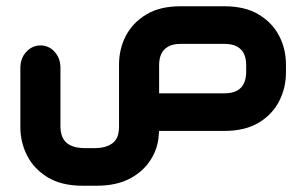

<svg xmlns="http://www.w3.org/2000/svg" viewBox="-20 -418 975 613"><path d="M488 0 487 11Q485 54 461.5 91.5Q438 129 395 152Q352 175 288 175H244Q176 175 132 148Q88 121 66.5 78.5Q45 36 45 -12V-201Q45 -232 64 -252.5Q83 -273 109 -273Q136 -273 154.5 -252.5Q173 -232 173 -201V-12Q173 0 176.5 12Q180 24 188 33.5Q196 43 212 49Q228 55 254 55H279Q305 55 321 49Q337 43 345.5 33.5Q354 24 357 12Q360 0 360 -12V-211Q360 -262 382 -304Q404 -346 447.5 -372Q491 -398 556 -398H696Q762 -398 805.5 -372Q849 -346 871 -304Q893 -262 893 -211V-187Q893 -137 871 -94.5Q849 -52 805.5 -26Q762 0 696 0ZM488 -120H695Q722 -120 737.5 -129Q753 -138 759.5 -153.5Q766 -169 766 -188V-210Q766 -230 759.5 -245Q753 -260 737.5 -269Q722 -278 695 -278H558Q532 -278 516.5 -269Q501 -260 494.5 -245Q488 -230 488 -210Z"/></svg>

Font: Beiruti ExtraBold
Style: Regular
Weight: 800
Designer: Arlette Boutros
Foundry: Boutros
Version: Version 1.41